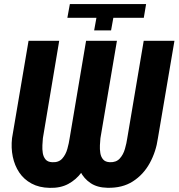

<svg xmlns="http://www.w3.org/2000/svg" viewBox="-20 -911 876 942"><path d="M453.1 -823.7H310.5L322.8 -891.1H696.8L685.5 -823.7H536.1L524.9 -761.7H441.9ZM402.3 -710.9H524.9L443.4 -233.9Q437 -188.5 421.6 -144.5Q406.2 -100.6 379.9 -64.9Q353.5 -29.3 314.9 -8.5Q276.4 12.2 223.6 10.7Q172.4 9.8 134.8 -10.5Q97.2 -30.8 74.5 -64.7Q51.8 -98.6 42.7 -142.1Q33.7 -185.5 39.1 -233.4L120.1 -710.9H270.5L190.4 -232.9Q189 -218.3 188 -198.5Q187 -178.7 189.9 -160.2Q192.9 -141.6 203.4 -128.9Q213.9 -116.2 235.8 -115.2Q267.6 -113.3 285.2 -132.8Q302.7 -152.3 310.5 -180.7Q318.4 -209 321.8 -233.4ZM685.1 -710.9H835.9L754.9 -233.9Q745.6 -167 714.6 -110.6Q683.6 -54.2 631.8 -21Q580.1 12.2 506.3 10.3Q457 9.3 424.3 -12.7Q391.6 -34.7 373.8 -70.3Q356 -106 350.6 -148.7Q345.2 -191.4 350.1 -233.4L430.7 -710.9H553.7L472.7 -232.9Q471.2 -218.3 470.2 -198.5Q469.2 -178.7 472.2 -160.2Q475.1 -141.6 485.8 -128.9Q496.6 -116.2 518.6 -115.2Q549.8 -113.8 567.4 -133.1Q585 -152.3 593 -180.7Q601.1 -209 604.5 -233.4Z"/></svg>

Font: Roboto Condensed ExtraBold
Style: Italic
Weight: 800
Italic angle: -12°
Designer: Christian Robertson
Foundry: Google
Version: Version 3.008; 2023